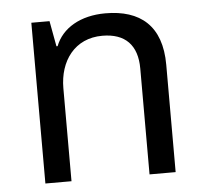

<svg xmlns="http://www.w3.org/2000/svg" viewBox="-45 -605 699 652"><g transform="rotate(-5 304.5 -279.0)"><path d="M84 0H173V-317C173 -410 226 -483 320 -483C398 -483 439 -441 439 -361V0H528V-366C528 -499 456 -558 337 -558C252 -558 189 -521 166 -461H162L146 -548H84Z"/></g></svg>

Font: Noto Sans Thai
Style: Regular
Weight: 400
Designer: Monotype Design Team
Foundry: Monotype Imaging Inc.
Version: Version 1.901